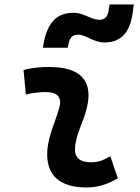

<svg xmlns="http://www.w3.org/2000/svg" viewBox="-20 -826 626 856"><path d="M471.7 -129.4C438 -109.9 417.5 -102.5 385.3 -102.5C335.9 -102.5 311.5 -124 314.5 -166.5C318.8 -231 351.6 -278.8 367.2 -345.2C396.5 -465.3 339.8 -527.3 200.2 -527.3C161.6 -527.3 123 -524.4 85 -513.7L95.2 -404.3C125 -412.1 154.8 -415.5 184.6 -415.5C235.4 -415.5 256.3 -392.6 245.1 -349.1C230.5 -290.5 195.3 -224.1 190.9 -153.3C184.1 -46.4 244.1 9.8 366.2 9.8C423.3 9.8 465.3 -8.3 505.4 -31.2ZM170.9 -613.3H282.2L285.6 -630.4C291.5 -659.7 304.2 -671.4 328.6 -671.4C363.3 -671.4 396 -636.7 445.8 -636.7C517.1 -636.7 557.6 -678.2 570.3 -761.7L576.7 -806.2H468.3L463.9 -776.9C459.5 -751 446.3 -737.8 424.3 -737.8C383.3 -737.8 356.4 -769 308.1 -769C231 -769 190.9 -722.7 174.3 -630.9Z"/></svg>

Font: Cascadia Mono SemiBold
Style: Italic
Weight: 600
Italic angle: -10°
Monospace: yes
Designer: Aaron Bell
Foundry: Saja Typeworks
Version: Version 2404.023